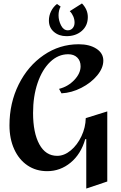

<svg xmlns="http://www.w3.org/2000/svg" viewBox="-20 -985 704 1115"><path d="M580 -633Q580 -590 544.5 -547Q509 -504 452.5 -475Q396 -446 337 -443L323 -469Q375 -482 411.5 -520.5Q448 -559 448 -600Q448 -632 428.5 -651Q409 -670 376 -670Q318 -670 271.5 -625.5Q225 -581 198.5 -503.5Q172 -426 172 -329Q172 -214 208.5 -147Q245 -80 312 -80Q353 -80 391 -111.5Q429 -143 453 -194Q477 -245 478 -299L603 -338V69L481 110V-177H475Q450 -90 390 -40.5Q330 9 254 9Q189 9 139.5 -24.5Q90 -58 62.5 -118.5Q35 -179 35 -257Q35 -387 88.5 -494.5Q142 -602 234 -665Q326 -728 437 -728Q500 -728 540 -702Q580 -676 580 -633ZM264 -866Q264 -825 293 -800Q322 -775 366 -775Q420 -775 455 -805.5Q490 -836 490 -886Q490 -930 456 -965L385 -920Q397 -909 405 -891Q413 -873 413 -854Q413 -834 402 -821.5Q391 -809 374 -809Q349 -809 334.5 -837.5Q320 -866 320 -896Q320 -925 332 -947L311 -962Q289 -945 276.5 -919.5Q264 -894 264 -866Z"/></svg>

Font: Amita
Style: Bold
Weight: 700
Designer: Eduardo Rodriguez Tunni, Modular Infotech, Brian J. Bonislawsky
Foundry: Eduardo Rodriguez Tunni, Modular Infotech, Brian J. Bonislawsky
Version: Version 1.003